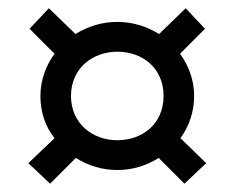

<svg xmlns="http://www.w3.org/2000/svg" viewBox="-20 -479 569 466"><path d="M264.6 -353.5C326.2 -353.5 377 -313.5 377 -246.1C377 -178.7 326.2 -138.7 264.6 -138.7C205.1 -138.7 152.3 -178.7 152.3 -246.1C152.3 -313.5 205.1 -353.5 264.6 -353.5ZM264.6 -425.8C228.5 -425.8 195.3 -416 163.1 -396.5L98.6 -459L51.8 -409.2L112.3 -348.6C91.8 -320.3 78.1 -285.2 78.1 -246.1C78.1 -207 89.8 -171.9 112.3 -143.6L48.8 -83L101.6 -33.2L164.1 -95.7C195.3 -76.2 228.5 -66.4 264.6 -66.4C300.8 -66.4 334 -76.2 365.2 -95.7L427.7 -33.2L480.5 -83L418 -143.6C438.5 -171.9 451.2 -207 451.2 -246.1C451.2 -285.2 437.5 -320.3 417 -348.6L477.5 -409.2L430.7 -459L366.2 -396.5C334 -416 300.8 -425.8 264.6 -425.8Z"/></svg>

Font: Sen-gleads
Style: Italic
Weight: 400
Designer: Kosal Sen, Philatype
Foundry: Philatype
Version: Version 1.004; ttfautohint (v1.8.3)